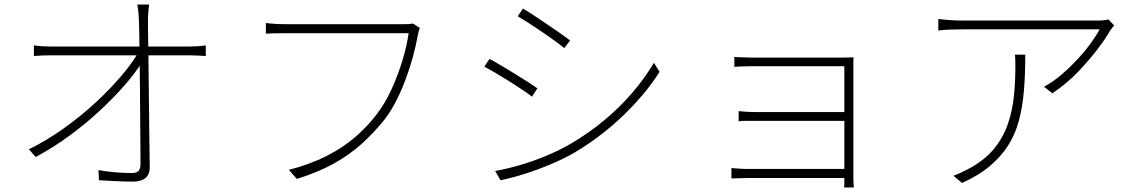

<svg xmlns="http://www.w3.org/2000/svg" viewBox="-20 -788 5040 850"><path d="M640 -768Q638 -750 636.5 -733.5Q635 -717 635 -699Q635 -682 635.5 -640Q636 -598 637 -539Q638 -480 638.5 -413.5Q639 -347 640 -279.5Q641 -212 641.5 -152Q642 -92 643 -48Q643 -15 623.5 0.5Q604 16 568 16Q536 16 494 14Q452 12 418 10L416 -35Q453 -28 492.5 -25Q532 -22 563 -22Q586 -22 594 -32Q602 -42 602 -61Q602 -98 601.5 -154Q601 -210 600.5 -276.5Q600 -343 599.5 -409.5Q599 -476 598 -536Q597 -596 596.5 -639Q596 -682 595 -699Q594 -725 592 -740.5Q590 -756 588 -768ZM130 -587Q153 -584 170 -583Q187 -582 208 -582Q217 -582 251 -582Q285 -582 336.5 -582Q388 -582 448.5 -582Q509 -582 569.5 -582Q630 -582 683 -582Q736 -582 772.5 -582Q809 -582 820 -582Q836 -582 857 -583.5Q878 -585 891 -587V-540Q878 -541 857.5 -542Q837 -543 820 -543Q809 -543 773 -543Q737 -543 684 -543Q631 -543 570.5 -543Q510 -543 449 -543Q388 -543 336.5 -543Q285 -543 251 -543Q217 -543 208 -543Q185 -543 168.5 -542.5Q152 -542 130 -540ZM108 -127Q187 -166 262 -219.5Q337 -273 400.5 -331.5Q464 -390 512.5 -446.5Q561 -503 589 -550L609 -551L610 -515Q583 -470 535.5 -415Q488 -360 425 -301Q362 -242 288.5 -188Q215 -134 138 -93Z M1839 -664Q1835 -656 1833.5 -649.5Q1832 -643 1829 -629Q1822 -588 1808.5 -538.5Q1795 -489 1776 -437.5Q1757 -386 1733 -339.5Q1709 -293 1681 -257Q1635 -200 1581.5 -151.5Q1528 -103 1458 -64Q1388 -25 1294 4L1259 -36Q1354 -61 1425 -97Q1496 -133 1550.5 -179.5Q1605 -226 1647 -281Q1685 -330 1714 -394Q1743 -458 1762.5 -523.5Q1782 -589 1789 -641Q1775 -641 1732.5 -641Q1690 -641 1632 -641Q1574 -641 1510.5 -641Q1447 -641 1389.5 -641Q1332 -641 1292 -641Q1252 -641 1241 -641Q1215 -641 1195.5 -640.5Q1176 -640 1157 -639V-686Q1170 -685 1183 -683.5Q1196 -682 1211 -681.5Q1226 -681 1242 -681Q1251 -681 1282 -681Q1313 -681 1359 -681Q1405 -681 1457.5 -681Q1510 -681 1562.5 -681Q1615 -681 1660 -681Q1705 -681 1735.5 -681Q1766 -681 1774 -681Q1783 -681 1791 -681.5Q1799 -682 1808 -684Z M2295 -750Q2315 -739 2344 -719.5Q2373 -700 2405 -678.5Q2437 -657 2463.5 -638.5Q2490 -620 2504 -609L2478 -575Q2463 -588 2436.5 -607Q2410 -626 2379.5 -647Q2349 -668 2320 -686.5Q2291 -705 2272 -716ZM2172 -31Q2227 -41 2285 -58Q2343 -75 2400 -99Q2457 -123 2504 -150Q2586 -198 2654.5 -255Q2723 -312 2778.5 -376.5Q2834 -441 2875 -510L2900 -470Q2838 -372 2740.5 -278Q2643 -184 2526 -114Q2476 -85 2417.5 -60.5Q2359 -36 2302 -18Q2245 0 2196 10ZM2147 -527Q2167 -517 2197 -499Q2227 -481 2259 -461.5Q2291 -442 2318 -424.5Q2345 -407 2359 -397L2335 -360Q2319 -373 2292 -391Q2265 -409 2234 -428.5Q2203 -448 2174 -465Q2145 -482 2124 -493Z M3231 -536Q3238 -535 3255 -534.5Q3272 -534 3289.5 -533.5Q3307 -533 3316 -533Q3327 -533 3362 -533Q3397 -533 3446 -533Q3495 -533 3546.5 -533Q3598 -533 3641.5 -533Q3685 -533 3709 -533Q3726 -533 3738 -533.5Q3750 -534 3759 -534Q3758 -528 3758 -519Q3758 -510 3758 -497Q3758 -489 3758 -456Q3758 -423 3758 -374.5Q3758 -326 3758 -271Q3758 -216 3758 -162.5Q3758 -109 3758 -66.5Q3758 -24 3758 -1Q3758 11 3758.5 21.5Q3759 32 3760 42H3717Q3718 35 3718 25Q3718 15 3718 -1Q3718 -28 3718 -72.5Q3718 -117 3718 -170Q3718 -223 3718 -277.5Q3718 -332 3718 -378.5Q3718 -425 3718 -456Q3718 -487 3718 -495Q3711 -495 3681.5 -495Q3652 -495 3609 -495Q3566 -495 3519 -495Q3472 -495 3429 -495Q3386 -495 3355.5 -495Q3325 -495 3316 -495Q3307 -495 3289.5 -494.5Q3272 -494 3255 -493.5Q3238 -493 3231 -492ZM3250 -296Q3261 -295 3280.5 -293.5Q3300 -292 3323 -292Q3336 -292 3369.5 -292Q3403 -292 3448 -292Q3493 -292 3541 -292Q3589 -292 3632 -292Q3675 -292 3704.5 -292Q3734 -292 3742 -292V-253Q3734 -253 3704.5 -253Q3675 -253 3632 -253Q3589 -253 3541 -253Q3493 -253 3448 -253Q3403 -253 3370 -253Q3337 -253 3324 -253Q3300 -253 3281 -253Q3262 -253 3250 -251ZM3218 -44Q3230 -43 3251 -41.5Q3272 -40 3297 -40Q3310 -40 3344.5 -40Q3379 -40 3425.5 -40Q3472 -40 3522.5 -40Q3573 -40 3619 -40Q3665 -40 3698 -40Q3731 -40 3742 -40V0Q3731 0 3698 0Q3665 0 3619 0Q3573 0 3523 0Q3473 0 3426.5 0Q3380 0 3345.5 0Q3311 0 3298 0Q3273 0 3251.5 1Q3230 2 3218 2Z M4913 -675Q4908 -671 4903.5 -664.5Q4899 -658 4894 -652Q4878 -622 4841 -573Q4804 -524 4753.5 -471Q4703 -418 4639 -375L4602 -404Q4641 -425 4678.5 -457Q4716 -489 4749.5 -525Q4783 -561 4808.5 -596Q4834 -631 4848 -658Q4832 -658 4793 -658Q4754 -658 4701 -658Q4648 -658 4588 -658Q4528 -658 4469.5 -658Q4411 -658 4362 -658Q4313 -658 4280.5 -658Q4248 -658 4240 -658Q4215 -658 4186.5 -657Q4158 -656 4134 -653V-704Q4157 -701 4186 -699Q4215 -697 4240 -697Q4248 -697 4281 -697Q4314 -697 4363.5 -697Q4413 -697 4471.5 -697Q4530 -697 4589.5 -697Q4649 -697 4701.5 -697Q4754 -697 4791 -697Q4828 -697 4843 -697Q4849 -697 4857 -697.5Q4865 -698 4873 -699Q4881 -700 4887 -702ZM4519 -546Q4519 -459 4513 -386.5Q4507 -314 4490.5 -253Q4474 -192 4442.5 -143Q4411 -94 4361.5 -52.5Q4312 -11 4239 22L4201 -10Q4218 -16 4240 -26.5Q4262 -37 4278 -46Q4345 -84 4384 -133.5Q4423 -183 4442.5 -241Q4462 -299 4468.5 -361.5Q4475 -424 4475 -487Q4475 -501 4475 -515.5Q4475 -530 4473 -546Z"/></svg>

Font: Noto Sans SC ExtraLight
Style: Regular
Weight: 250
Designer: Ryoko NISHIZUKA 西塚涼子 (kana, bopomofo & ideographs); Paul D. Hunt (Latin, Greek & Cyrillic); Sandoll Communications 산돌커뮤니
Foundry: Adobe
Version: Version 2.004-H2;hotconv 1.0.118;makeotfexe 2.5.65603